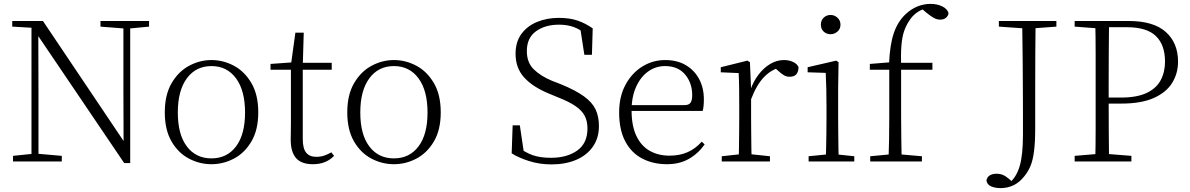

<svg xmlns="http://www.w3.org/2000/svg" viewBox="-20 -831 6122 988"><path d="M47 0V-29L153 -40H172L298 -29V0ZM142 0V-701H177L178 -343V0ZM497 -694V-723H747V-694L642 -684H624ZM619 8 169 -657 167 -658 147 -688 43 -694V-723H201L633 -80L616 -74L615 -373V-723H650V8Z M1068 14Q1007 14 952 -15Q897 -44 862.5 -103.5Q828 -163 828 -253Q828 -343 863 -403Q898 -463 953 -492.5Q1008 -522 1068 -522Q1129 -522 1184 -492.5Q1239 -463 1274 -403Q1309 -343 1309 -253Q1309 -163 1274 -103.5Q1239 -44 1184 -15Q1129 14 1068 14ZM1068 -16Q1148 -16 1194.5 -77.5Q1241 -139 1241 -252Q1241 -365 1194.5 -428Q1148 -491 1068 -491Q988 -491 941.5 -428Q895 -365 895 -252Q895 -139 941.5 -77.5Q988 -16 1068 -16Z M1507 -472V-508H1687V-472ZM1590 14Q1531 14 1503.5 -17.5Q1476 -49 1476 -112Q1476 -135 1476.5 -152.5Q1477 -170 1477 -196V-472H1372V-502L1497 -511L1477 -496L1500 -663H1543L1538 -493V-481V-115Q1538 -67 1555.5 -45.5Q1573 -24 1607 -24Q1630 -24 1647.5 -30Q1665 -36 1685 -47L1699 -29Q1679 -8 1652 3Q1625 14 1590 14Z M2007 14Q1946 14 1891 -15Q1836 -44 1801.5 -103.5Q1767 -163 1767 -253Q1767 -343 1802 -403Q1837 -463 1892 -492.5Q1947 -522 2007 -522Q2068 -522 2123 -492.5Q2178 -463 2213 -403Q2248 -343 2248 -253Q2248 -163 2213 -103.5Q2178 -44 2123 -15Q2068 14 2007 14ZM2007 -16Q2087 -16 2133.5 -77.5Q2180 -139 2180 -252Q2180 -365 2133.5 -428Q2087 -491 2007 -491Q1927 -491 1880.5 -428Q1834 -365 1834 -252Q1834 -139 1880.5 -77.5Q1927 -16 2007 -16Z M2818 15Q2756 15 2701.5 -2.5Q2647 -20 2613 -42L2618 -186H2655L2678 -31L2639 -51L2636 -81Q2684 -45 2722.5 -32Q2761 -19 2815 -19Q2898 -19 2950.5 -56.5Q3003 -94 3003 -170Q3003 -207 2989 -234.5Q2975 -262 2941.5 -285Q2908 -308 2849 -331L2808 -348Q2722 -383 2677.5 -432Q2633 -481 2633 -554Q2633 -616 2663.5 -657Q2694 -698 2744.5 -718.5Q2795 -739 2855 -739Q2912 -739 2952.5 -725Q2993 -711 3030 -685L3026 -549H2987L2964 -698L3003 -678L3004 -649Q2967 -679 2933.5 -691.5Q2900 -704 2856 -704Q2785 -704 2738 -670Q2691 -636 2691 -568Q2691 -510 2726 -475Q2761 -440 2821 -415L2865 -398Q2941 -367 2984 -336Q3027 -305 3044.5 -268.5Q3062 -232 3062 -182Q3062 -121 3031 -76.5Q3000 -32 2945 -8.5Q2890 15 2818 15Z M3412 14Q3341 14 3285 -15Q3229 -44 3197.5 -103.5Q3166 -163 3166 -252Q3166 -334 3198.5 -394.5Q3231 -455 3285 -488.5Q3339 -522 3403 -522Q3465 -522 3509.5 -495.5Q3554 -469 3578 -423.5Q3602 -378 3602 -320Q3602 -283 3596 -260H3196V-290H3501Q3525 -290 3533.5 -302.5Q3542 -315 3542 -341Q3542 -404 3505.5 -447.5Q3469 -491 3402 -491Q3354 -491 3315 -463Q3276 -435 3253 -383.5Q3230 -332 3230 -263Q3230 -183 3255 -131Q3280 -79 3324 -54.5Q3368 -30 3425 -30Q3478 -30 3518.5 -48Q3559 -66 3591 -102L3606 -88Q3573 -41 3525 -13.5Q3477 14 3412 14Z M3694 0V-27L3805 -39H3828L3942 -27V0ZM3781 0Q3782 -24 3782.5 -64.5Q3783 -105 3783.5 -149Q3784 -193 3784 -226V-281Q3784 -333 3783.5 -375.5Q3783 -418 3781 -455L3689 -459V-485L3826 -519L3839 -511L3845 -371V-370V-226Q3845 -193 3845.5 -149Q3846 -105 3846.5 -64.5Q3847 -24 3848 0ZM3844 -318 3827 -367H3841Q3857 -413 3884 -448Q3911 -483 3944.5 -502.5Q3978 -522 4014 -522Q4041 -522 4061.5 -512Q4082 -502 4089 -486Q4089 -462 4078 -449Q4067 -436 4043 -436Q4027 -436 4013.5 -444Q4000 -452 3983 -468L3960 -488H4009Q3953 -477 3913 -436Q3873 -395 3844 -318Z M4141 0V-27L4252 -38H4271L4376 -27V0ZM4229 0Q4230 -24 4231 -64.5Q4232 -105 4232.5 -149Q4233 -193 4233 -226V-281Q4233 -332 4232 -375Q4231 -418 4229 -456L4136 -459V-485L4283 -519L4295 -511L4293 -377V-226Q4293 -193 4293.5 -149Q4294 -105 4294.5 -64.5Q4295 -24 4296 0ZM4254 -655Q4233 -655 4218.5 -668.5Q4204 -682 4204 -704Q4204 -726 4218.5 -740Q4233 -754 4254 -754Q4274 -754 4289.5 -740Q4305 -726 4305 -704Q4305 -682 4289.5 -668.5Q4274 -655 4254 -655Z M4458 0V-27L4575 -38H4597L4724 -27V0ZM4552 0Q4554 -56 4555 -113Q4556 -170 4556 -226V-472H4456V-502L4579 -512L4555 -500V-504Q4559 -600 4579 -659.5Q4599 -719 4640 -758Q4669 -785 4701.5 -798Q4734 -811 4768 -811Q4802 -811 4828 -798.5Q4854 -786 4861 -764Q4860 -750 4848.5 -740Q4837 -730 4818 -730Q4801 -730 4785 -739Q4769 -748 4748 -765L4720 -789V-798H4759V-789Q4729 -787 4702 -769Q4675 -751 4658 -723Q4642 -699 4632 -669.5Q4622 -640 4618.5 -596Q4615 -552 4617 -485V-226Q4617 -170 4618 -113Q4619 -56 4620 0ZM4587 -472V-508H4778V-472Z M5129 137Q5101 137 5080 128Q5059 119 5056 97Q5060 79 5074 71Q5088 63 5107 63Q5126 63 5140.5 69Q5155 75 5174 91L5194 110V115H5175V109Q5210 81 5227 24Q5244 -33 5244 -138Q5244 -195 5244 -249.5Q5244 -304 5243.5 -368.5Q5243 -433 5242.5 -519Q5242 -605 5240 -723H5309Q5308 -641 5307.5 -557.5Q5307 -474 5307 -388V-174Q5307 -100 5301 -53Q5295 -6 5282.5 23.5Q5270 53 5251 76Q5226 108 5195 122.5Q5164 137 5129 137ZM5120 -694V-723H5416V-694L5282 -684H5263Z M5510 0V-29L5642 -40H5663L5802 -29V0ZM5616 0Q5618 -83 5618 -166Q5618 -249 5618 -333V-390Q5618 -474 5618 -557.5Q5618 -641 5616 -723H5687Q5686 -641 5685.5 -557.5Q5685 -474 5685 -390V-320Q5685 -244 5685.5 -163.5Q5686 -83 5687 0ZM5652 -298V-329H5749Q5830 -329 5880 -352.5Q5930 -376 5952.5 -418Q5975 -460 5975 -514Q5975 -600 5928 -645.5Q5881 -691 5779 -691H5652V-723H5788Q5916 -723 5979 -666.5Q6042 -610 6042 -514Q6042 -453 6011.5 -404Q5981 -355 5916.5 -326.5Q5852 -298 5751 -298ZM5510 -694V-723H5652V-684H5642Z"/></svg>

Font: Noto Serif JP
Style: Regular
Weight: 200
Designer: Ryoko NISHIZUKA 西塚涼子 (kana & ideographs); Frank Grießhammer (Latin, Greek & Cyrillic); Wenlong ZHANG 张文龙 (bopomofo); San
Foundry: Adobe
Version: Version 2.001;hotconv 1.1.0;makeotfexe 2.6.0